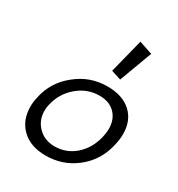

<svg xmlns="http://www.w3.org/2000/svg" viewBox="-157 -740 785 849"><g transform="rotate(30 235.0 -315.0)"><path d="M445 -194Q426 -99 353 -43Q287 8 201 8Q124 8 79.5 -34.5Q35 -77 35 -147Q35 -170 41 -196Q59 -282 128 -337Q197 -394 287 -394Q364 -394 407.5 -354Q451 -314 451 -245Q451 -221 445 -194ZM380 -193Q385 -216 385 -233Q385 -282 356 -311.5Q327 -341 277 -341Q214 -341 165 -299Q116 -257 102 -194Q98 -179 98 -162Q98 -113 131 -80Q164 -47 215 -47Q275 -47 320 -87Q365 -127 380 -193ZM313 -638 381 -615 319 -448 269 -464Z"/></g></svg>

Font: GFS Neohellenic Rg
Style: Italic
Weight: 400
Italic angle: -12°
Designer: Takis Katsoulidis and George D. Matthiopoulos
Foundry: Takis Katsoulidis and George D. Matthiopoulos
Version: Version 1.0